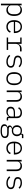

<svg xmlns="http://www.w3.org/2000/svg" viewBox="2886 -3502 828 6640"><g transform="rotate(90 3300.0 -182.0)"><path d="M107 -516H164V-434H167Q189 -476 228.5 -502Q268 -528 327 -528Q424 -528 478 -458.5Q532 -389 532 -258Q532 -127 478 -57.5Q424 12 327 12Q268 12 228.5 -14Q189 -40 167 -82H164V200H107ZM308 -39Q386 -39 428.5 -88Q471 -137 471 -222V-294Q471 -379 428.5 -428Q386 -477 308 -477Q279 -477 253 -469Q227 -461 207 -446Q187 -431 175.5 -409Q164 -387 164 -360V-156Q164 -129 175.5 -107Q187 -85 207 -70Q227 -55 253 -47Q279 -39 308 -39Z M908 12Q800 12 738.5 -58.5Q677 -129 677 -257Q677 -321 693 -371.5Q709 -422 738.5 -456.5Q768 -491 810 -509.5Q852 -528 903 -528Q955 -528 996 -509.5Q1037 -491 1065.5 -457Q1094 -423 1109 -376Q1124 -329 1124 -272V-247H737V-222Q737 -139 782 -88.5Q827 -38 908 -38Q965 -38 1005.5 -64Q1046 -90 1068 -141L1111 -114Q1088 -57 1036 -22.5Q984 12 908 12ZM903 -480Q865 -480 834.5 -466.5Q804 -453 782.5 -429Q761 -405 749 -371Q737 -337 737 -296V-290H1063V-298Q1063 -382 1020.5 -431Q978 -480 903 -480Z M1278 -49H1440V-467H1278V-516H1497V-398H1501Q1518 -452 1559.5 -484Q1601 -516 1669 -516H1758V-460H1652Q1582 -460 1539.5 -418.5Q1497 -377 1497 -307V-49H1707V0H1278Z M2111 12Q2033 12 1975.5 -14.5Q1918 -41 1876 -89L1915 -123Q1953 -79 2000 -57.5Q2047 -36 2112 -36Q2180 -36 2222.5 -62Q2265 -88 2265 -142Q2265 -166 2256.5 -181.5Q2248 -197 2233 -207Q2218 -217 2198 -222.5Q2178 -228 2154 -231L2074 -242Q2044 -246 2013.5 -253.5Q1983 -261 1958.5 -276Q1934 -291 1918.5 -316Q1903 -341 1903 -380Q1903 -418 1918 -446Q1933 -474 1960 -492Q1987 -510 2023.5 -519Q2060 -528 2102 -528Q2174 -528 2223.5 -504.5Q2273 -481 2307 -446L2269 -410Q2258 -422 2243.5 -434.5Q2229 -447 2208.5 -457Q2188 -467 2161 -473.5Q2134 -480 2099 -480Q2033 -480 1996.5 -456Q1960 -432 1960 -384Q1960 -360 1968.5 -344.5Q1977 -329 1992 -319Q2007 -309 2027 -303.5Q2047 -298 2070 -295L2151 -283Q2181 -278 2211.5 -270.5Q2242 -263 2266.5 -248Q2291 -233 2306 -208.5Q2321 -184 2321 -145Q2321 -106 2305.5 -77Q2290 -48 2262.5 -28Q2235 -8 2196 2Q2157 12 2111 12Z M2700 12Q2594 12 2534.5 -59Q2475 -130 2475 -258Q2475 -386 2534.5 -457Q2594 -528 2700 -528Q2806 -528 2865.5 -457Q2925 -386 2925 -258Q2925 -130 2865.5 -59Q2806 12 2700 12ZM2700 -38Q2776 -38 2820 -86Q2864 -134 2864 -226V-290Q2864 -382 2820 -430Q2776 -478 2700 -478Q2624 -478 2580 -430Q2536 -382 2536 -290V-226Q2536 -134 2580 -86Q2624 -38 2700 -38Z M3109 0V-516H3166V-436H3170Q3185 -472 3220.5 -500Q3256 -528 3321 -528Q3405 -528 3451.5 -477.5Q3498 -427 3498 -333V0H3441V-323Q3441 -403 3406.5 -440Q3372 -477 3306 -477Q3279 -477 3254 -470Q3229 -463 3209.5 -449Q3190 -435 3178 -413.5Q3166 -392 3166 -363V0Z M4079 0Q4044 0 4029 -17Q4014 -34 4012 -63V-81H4007Q3990 -40 3951 -14Q3912 12 3845 12Q3764 12 3717.5 -27.5Q3671 -67 3671 -139Q3671 -173 3682.5 -200.5Q3694 -228 3719.5 -247Q3745 -266 3785 -276.5Q3825 -287 3883 -287H4009V-350Q4009 -415 3973.5 -447Q3938 -479 3875 -479Q3769 -479 3727 -394L3688 -422Q3708 -467 3755.5 -497.5Q3803 -528 3878 -528Q3966 -528 4016 -482.5Q4066 -437 4066 -356V-50H4143V0ZM3854 -36Q3887 -36 3915 -44Q3943 -52 3964 -66.5Q3985 -81 3997 -102Q4009 -123 4009 -149V-244H3883Q3802 -244 3766.5 -219.5Q3731 -195 3731 -153V-127Q3731 -82 3764.5 -59Q3798 -36 3854 -36Z M4754 61Q4754 139 4690 175.5Q4626 212 4502 212Q4382 212 4329 178Q4276 144 4276 83Q4276 39 4300 13.5Q4324 -12 4367 -25V-33Q4318 -52 4318 -103Q4318 -141 4344 -161.5Q4370 -182 4408 -192V-196Q4362 -216 4336.5 -256Q4311 -296 4311 -352Q4311 -391 4324.5 -423.5Q4338 -456 4362.5 -479.5Q4387 -503 4422 -515.5Q4457 -528 4500 -528Q4562 -528 4606 -502V-523Q4606 -547 4617.5 -561.5Q4629 -576 4655 -576H4756V-526H4638V-479Q4663 -456 4676.5 -424Q4690 -392 4690 -352Q4690 -313 4676.5 -281Q4663 -249 4638 -225.5Q4613 -202 4578 -189.5Q4543 -177 4500 -177Q4486 -177 4474 -178Q4462 -179 4448 -182Q4416 -174 4392 -158Q4368 -142 4368 -115Q4368 -70 4452 -70H4575Q4669 -70 4711.5 -34.5Q4754 1 4754 61ZM4700 63Q4700 26 4672.5 4.5Q4645 -17 4575 -17H4406Q4371 -6 4351.5 15.5Q4332 37 4332 72Q4332 113 4365.5 139.5Q4399 166 4467 166H4534Q4611 166 4655.5 140.5Q4700 115 4700 63ZM4500 -222Q4565 -222 4597.5 -254Q4630 -286 4630 -336V-369Q4630 -420 4597.5 -451.5Q4565 -483 4500 -483Q4436 -483 4403.5 -451.5Q4371 -420 4371 -369V-336Q4371 -286 4404 -254Q4437 -222 4500 -222Z M5108 12Q5000 12 4938.5 -58.5Q4877 -129 4877 -257Q4877 -321 4893 -371.5Q4909 -422 4938.5 -456.5Q4968 -491 5010 -509.5Q5052 -528 5103 -528Q5155 -528 5196 -509.5Q5237 -491 5265.5 -457Q5294 -423 5309 -376Q5324 -329 5324 -272V-247H4937V-222Q4937 -139 4982 -88.5Q5027 -38 5108 -38Q5165 -38 5205.5 -64Q5246 -90 5268 -141L5311 -114Q5288 -57 5236 -22.5Q5184 12 5108 12ZM5103 -480Q5065 -480 5034.5 -466.5Q5004 -453 4982.5 -429Q4961 -405 4949 -371Q4937 -337 4937 -296V-290H5263V-298Q5263 -382 5220.5 -431Q5178 -480 5103 -480Z M5509 0V-516H5566V-436H5570Q5585 -472 5620.5 -500Q5656 -528 5721 -528Q5805 -528 5851.5 -477.5Q5898 -427 5898 -333V0H5841V-323Q5841 -403 5806.5 -440Q5772 -477 5706 -477Q5679 -477 5654 -470Q5629 -463 5609.5 -449Q5590 -435 5578 -413.5Q5566 -392 5566 -363V0Z M6311 12Q6233 12 6175.5 -14.5Q6118 -41 6076 -89L6115 -123Q6153 -79 6200 -57.5Q6247 -36 6312 -36Q6380 -36 6422.5 -62Q6465 -88 6465 -142Q6465 -166 6456.5 -181.5Q6448 -197 6433 -207Q6418 -217 6398 -222.5Q6378 -228 6354 -231L6274 -242Q6244 -246 6213.5 -253.5Q6183 -261 6158.5 -276Q6134 -291 6118.5 -316Q6103 -341 6103 -380Q6103 -418 6118 -446Q6133 -474 6160 -492Q6187 -510 6223.5 -519Q6260 -528 6302 -528Q6374 -528 6423.5 -504.5Q6473 -481 6507 -446L6469 -410Q6458 -422 6443.5 -434.5Q6429 -447 6408.5 -457Q6388 -467 6361 -473.5Q6334 -480 6299 -480Q6233 -480 6196.5 -456Q6160 -432 6160 -384Q6160 -360 6168.5 -344.5Q6177 -329 6192 -319Q6207 -309 6227 -303.5Q6247 -298 6270 -295L6351 -283Q6381 -278 6411.5 -270.5Q6442 -263 6466.5 -248Q6491 -233 6506 -208.5Q6521 -184 6521 -145Q6521 -106 6505.5 -77Q6490 -48 6462.5 -28Q6435 -8 6396 2Q6357 12 6311 12Z"/></g></svg>

Font: IBM Plex Mono Light
Style: Regular
Weight: 300
Monospace: yes
Designer: Mike Abbink, Paul van der Laan, Pieter van Rosmalen
Foundry: Bold Monday
Version: Version 2.3